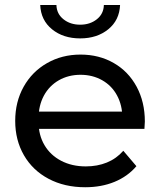

<svg xmlns="http://www.w3.org/2000/svg" viewBox="-20 -758 653 783"><path d="M42 -265Q42 -342.6 76.4 -404.2Q110.9 -465.9 171.8 -500.6Q232.7 -535.4 308.4 -535.4Q384 -535.4 443.7 -501.1Q503.4 -466.9 537.1 -404.6Q570.7 -342.3 570.7 -262.3Q569.9 -247.4 569 -232.4H118.1V-302.9H517.7L478.9 -278.4Q478.9 -328.3 457.6 -368.2Q436.4 -408.1 397.1 -430.6Q357.7 -453 308.4 -453Q259.1 -453 219.9 -430.6Q180.6 -408.1 158.9 -367.8Q137.3 -327.4 137.3 -275.9V-259.9Q137.3 -207 161.4 -166.1Q185.6 -125.1 229.4 -102.3Q273.1 -79.4 330 -79.4Q377 -79.4 415.8 -95.2Q454.6 -111 482.9 -143.1L536.3 -80.3Q500.6 -38.4 447.1 -16.4Q393.7 5.6 327.4 5.6Q243.1 5.6 178.2 -28.8Q113.3 -63.1 77.6 -124.9Q42 -186.6 42 -265ZM144 -737.6H210.1Q211.1 -701.4 238.9 -679.4Q266.6 -657.3 306.9 -657.3Q347.1 -657.3 374.9 -679.4Q402.6 -701.4 403.6 -737.6H469.7Q467 -675.4 421.3 -638.4Q375.6 -601.4 306.9 -601.4Q238.1 -601.4 192.4 -638.4Q146.7 -675.4 144 -737.6Z"/></svg>

Font: iiserrat Thin
Style: Regular
Weight: 100
Designer: Akira Ohta
Foundry: Akira Ohta
Version: Version 1.200;Glyphs 3.3.1 (3343)